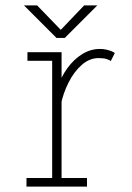

<svg xmlns="http://www.w3.org/2000/svg" viewBox="-20 -694 490 714"><path d="M180 -284Q180 -326 193.2 -366.5Q206.5 -407 230.2 -440Q254 -473 285.2 -492.5Q316.5 -512 352 -512Q364 -512 375 -509.5Q386 -507 394.5 -503.5Q403 -500 407 -497L392 -467Q388.5 -470.5 377.2 -474.2Q366 -478 347 -478Q312.5 -478 283.8 -452.5Q255 -427 234.8 -386.8Q214.5 -346.5 206 -303ZM209 -32H303.5V0H78.5V-32H174V-468H82V-500H209V-407ZM342 -674 221 -553H190L69 -674H118L206 -583L293 -674Z"/></svg>

Font: League Mono Thin Condensed
Style: Regular
Weight: 100
Width: 1
Designer: Tyler Finck
Foundry: The League of Moveable Type / Tyler Finck
Version: Version 2.300;RELEASE